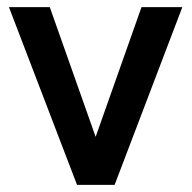

<svg xmlns="http://www.w3.org/2000/svg" viewBox="-20 -516 535 536"><path d="M5 -496H119L247 -134L375 -496H489L300 0H195Z"/></svg>

Font: Cabin SemiBold
Style: Regular
Weight: 600
Designer: Pablo Impallari
Foundry: Pablo Impallari. http://www.impallari.com Igino Marini. http://www.ikern.com
Version: Version 2.001